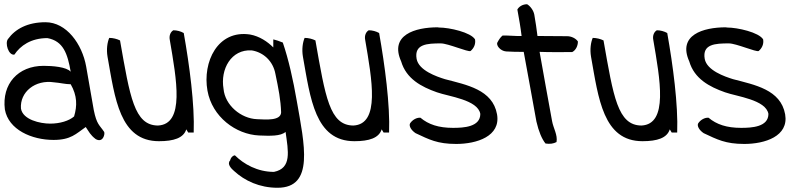

<svg xmlns="http://www.w3.org/2000/svg" viewBox="-20 -650 3777 907"><path d="M3 -133C20 -37 130 11 233 11C315 11 339 -18 385 -50C401 -27 406 -13 432 7C467 27 477 -18 472 -27C450 -60 437 -61 423 -130L387 -336C368 -442 294 -545 195 -545C110 -545 52 -513 18 -466C2 -447 20 -387 48 -392C76 -434 126 -470 204 -470C279 -456 299 -397 314 -311C295 -334 227 -339 186 -339C65 -339 -12 -253 3 -133ZM79 -137C73 -215 146 -275 236 -261C263 -259 289 -252 314 -252C345 -198 345 -150 330 -100C306 -79 263 -66 217 -66C170 -66 88 -84 79 -137Z M488 -382C523 -186 545 17 731 17C801 17 847 2 860 -39L869 -24H895C900 -155 875 -342 848 -494C834 -502 816 -507 799 -507C786 -500 778 -482 782 -462C814 -274 854 -63 726 -57C614 -58 594 -192 547 -459C533 -466 514 -471 496 -471C487 -450 482 -417 488 -382Z M960 -222C982 -98 1094 -15 1204 -10C1255 -8 1306 -6 1329 -27C1342 65 1359 145 1274 162C1196 162 1131 125 1090 84C1084 83 1071 91 1067 108C1051 125 1073 147 1086 158C1136 204 1206 237 1291 237C1466 237 1418 33 1382 -173C1365 -272 1343 -370 1316 -449C1299 -456 1284 -461 1271 -464V-426C1244 -453 1206 -479 1161 -487C1008 -510 936 -357 960 -222ZM1036 -230C1020 -323 1072 -418 1169 -412C1225 -403 1270 -361 1281 -301C1296 -229 1306 -179 1308 -119C1306 -79 1238 -85 1194 -87C1118 -90 1043 -153 1036 -230Z M1411 -382C1446 -186 1468 17 1654 17C1724 17 1770 2 1783 -39L1792 -24H1818C1823 -155 1798 -342 1771 -494C1757 -502 1739 -507 1722 -507C1709 -500 1701 -482 1705 -462C1737 -274 1777 -63 1649 -57C1537 -58 1517 -192 1470 -459C1456 -466 1437 -471 1419 -471C1410 -450 1405 -417 1411 -382Z M1917 -67C1911 -55 1922 -35 1943 -21C2007 9 2046 30 2135 30C2232 30 2346 -6 2328 -110C2307 -227 2184 -249 2082 -276C2043 -288 1958 -317 1948 -372C1936 -442 1998 -445 2062 -445C2097 -445 2191 -403 2203 -409C2218 -422 2228 -441 2224 -464C2204 -497 2104 -520 2053 -520L2048 -521C1941 -521 1819 -485 1875 -360C1899 -278 1970 -240 2044 -214C2100 -194 2237 -179 2249 -112C2249 -50 2170 -46 2120 -46C2052 -46 2004 -62 1966 -94C1948 -95 1928 -84 1917 -67Z M2330 -450C2322 -437 2343 -409 2371 -407C2400 -405 2425 -405 2454 -405C2474 -294 2495 -184 2514 -76C2525 -28 2540 7 2557 28C2578 31 2594 29 2609 21C2615 -13 2594 -44 2588 -78C2569 -184 2548 -295 2529 -405C2579 -403 2632 -404 2683 -404C2699 -412 2710 -432 2710 -454C2701 -468 2680 -479 2659 -479C2612 -479 2565 -480 2519 -480C2515 -514 2510 -546 2504 -581C2500 -602 2484 -622 2470 -630C2448 -630 2431 -618 2424 -605C2432 -561 2439 -522 2444 -480C2412 -479 2386 -483 2354 -482C2344 -474 2337 -463 2330 -450Z M2772 -382C2807 -186 2829 17 3015 17C3085 17 3131 2 3144 -39L3153 -24H3179C3184 -155 3159 -342 3132 -494C3118 -502 3100 -507 3083 -507C3070 -500 3062 -482 3066 -462C3098 -274 3138 -63 3010 -57C2898 -58 2878 -192 2831 -459C2817 -466 2798 -471 2780 -471C2771 -450 2766 -417 2772 -382Z M3278 -67C3272 -55 3283 -35 3304 -21C3368 9 3407 30 3496 30C3593 30 3707 -6 3689 -110C3668 -227 3545 -249 3443 -276C3404 -288 3319 -317 3309 -372C3297 -442 3359 -445 3423 -445C3458 -445 3552 -403 3564 -409C3579 -422 3589 -441 3585 -464C3565 -497 3465 -520 3414 -520L3409 -521C3302 -521 3180 -485 3236 -360C3260 -278 3331 -240 3405 -214C3461 -194 3598 -179 3610 -112C3610 -50 3531 -46 3481 -46C3413 -46 3365 -62 3327 -94C3309 -95 3289 -84 3278 -67Z"/></svg>

Font: Snowfall
Style: OpObl
Weight: 400
Designer: Jasper
Foundry: Cannot Into Space Fonts
Version: Version 0.9